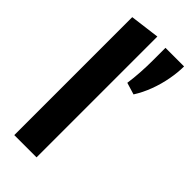

<svg xmlns="http://www.w3.org/2000/svg" viewBox="-243 -807 854 854"><g transform="rotate(45 184.0 -380.0)"><path d="M50 0V-742L190 -760V0ZM297 -503 241 -520Q246 -554 248.5 -593.5Q251 -633 251 -670V-750H368Q368 -713 360 -669Q352 -625 336 -582Q320 -539 297 -503Z"/></g></svg>

Font: Freeman
Style: Regular
Weight: 400
Designer: Vernon Adams, Aoife Mooney, Rodrigo Fuenzalida
Foundry: Rodrigo Fuenzalida
Version: Version 1.000; ttfautohint (v1.8.4.7-5d5b)